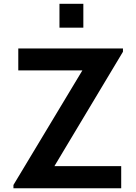

<svg xmlns="http://www.w3.org/2000/svg" viewBox="-20 -1010 732 1030"><path d="M299 -989.6V-861.5H427.1V-989.6ZM271.9 -118.8 639.6 -732.3V-750H78.1V-632.3H421.9L52.1 -17.7V0H630.2V-118.8Z"/></svg>

Font: Manrope3 Bold
Style: Regular
Weight: 700
Designer: Mikhail Sharanda
Foundry: Mikhail Sharanda
Version: Version 3.000;PS 003.000;hotconv 1.0.88;makeotf.lib2.5.64775